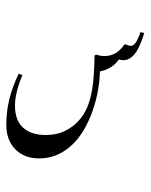

<svg xmlns="http://www.w3.org/2000/svg" viewBox="-20 -872 1153 1470"><path d="M280.3 340.8Q165 340.8 96.7 270.3Q28.3 199.7 28.3 84.5Q28.3 -21 52 -114.7Q75.7 -208.5 123 -307.6L151.4 -296.9Q94.7 -160.6 94.7 -63.5Q94.7 49.3 156.7 105.5Q218.8 161.6 328.6 161.6Q414.1 161.6 475.6 131.3Q537.1 101.1 578.4 56.6Q619.6 12.2 644.8 -43.2Q669.9 -98.6 685.5 -187.3Q701.2 -275.9 704.1 -448.2L719.7 -453.6Q747.1 -442.9 779.8 -442.9Q873.5 -442.9 930.7 -529.8L940.4 -532.7Q964.8 -521 983.4 -521Q1000 -521 1016.8 -542.7Q1033.7 -564.5 1055.7 -626L1084.5 -619.6Q1051.3 -508.8 1012.2 -460Q973.1 -411.1 925.3 -411.1Q908.7 -411.1 890.1 -416.5Q839.4 -343.8 745.1 -325.2Q740.2 -151.9 676.5 9.8Q612.8 171.4 510.3 256.1Q407.7 340.8 280.3 340.8ZM413.1 -660.2ZM314 578.1ZM849.1 -851.6ZM928.2 -32.7Z"/></svg>

Font: Noto Nastaliq Urdu
Style: Regular
Weight: 400
Designer: Monotype Design Team
Foundry: Monotype Imaging Inc.
Version: Version 1.02 uh